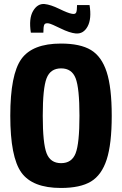

<svg xmlns="http://www.w3.org/2000/svg" viewBox="-20 -919 605 952"><path d="M201 -899Q231 -896 274 -875Q317 -854 335 -851Q353 -847 357.5 -856.5Q362 -866 362 -894H424Q435 -826 414.5 -788Q394 -750 356 -753Q325 -756 280.5 -778Q236 -800 222 -803Q204 -806 199.5 -796.5Q195 -787 195 -757H133Q122 -827 144 -864.5Q166 -902 201 -899ZM282 -703Q378 -703 431 -671Q484 -639 509 -562Q534 -485 534 -345Q534 -205 509 -128Q484 -51 431 -19Q378 13 282 13Q141 13 86 -63.5Q31 -140 31 -345Q31 -550 86 -626.5Q141 -703 282 -703ZM355 -531Q336 -580 283 -580Q230 -580 211 -531Q192 -482 192 -345Q192 -208 211 -159Q230 -110 283 -110Q336 -110 355 -159Q374 -208 374 -345Q374 -482 355 -531Z"/></svg>

Font: exo2condensed_b
Style: Bold
Weight: 700
Width: 3
Designer: Natanael Gama
Version: Version 1.001;PS 001.001;hotconv 1.0.70;makeotf.lib2.5.58329